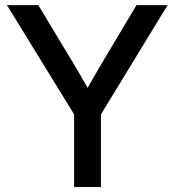

<svg xmlns="http://www.w3.org/2000/svg" viewBox="-20 -748 698 768"><path d="M276.4 -290.5V0H383.8V-290.5L650.4 -727.5H525.9L389.2 -498C368.7 -463.9 349.6 -430.2 330.6 -396.5C311.5 -430.2 292 -463.9 271.5 -498L133.3 -727.5H7.8Z"/></svg>

Font: Inteeer Medium
Style: Regular
Weight: 500
Designer: Rasmus Andersson
Foundry: rsms
Version: Version 4.001;Glyphs 3.4 (3402)